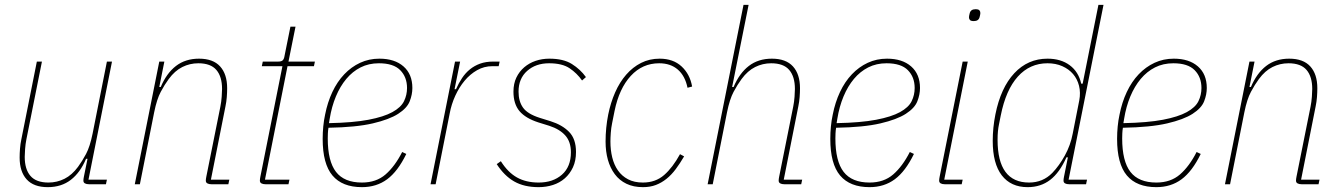

<svg xmlns="http://www.w3.org/2000/svg" viewBox="-20 -760 5527 792"><path d="M153 -506 89 -186Q85 -166 83.5 -145Q82 -124 82 -113Q82 -62 105.5 -34.5Q129 -7 180 -7Q215 -7 246 -22.5Q277 -38 302 -72Q319 -95 335 -125Q351 -155 362 -209L421 -506H442L345 -19H421L417 0H347Q337 0 330.5 -3.5Q324 -7 324 -15Q324 -21 326 -31L341 -105H335Q311 -48 272 -18Q233 12 177 12Q119 12 90 -20Q61 -52 61 -110Q61 -127 62.5 -146.5Q64 -166 68 -185L132 -506Z M536 0 637 -506H658L637 -401H643Q667 -458 706 -488Q745 -518 801 -518Q859 -518 888 -486Q917 -454 917 -396Q917 -379 915.5 -359.5Q914 -340 910 -321L850 -19H926L922 0H852Q842 0 835.5 -3.5Q829 -7 829 -15Q829 -21 831 -31L889 -320Q893 -340 894.5 -361Q896 -382 896 -393Q896 -444 872.5 -471.5Q849 -499 798 -499Q763 -499 732 -483.5Q701 -468 676 -434Q659 -411 643 -381Q627 -351 616 -297L557 0Z M1075 0Q1065 0 1058.5 -3.5Q1052 -7 1052 -15Q1052 -21 1054 -31L1145 -487H1060L1064 -506H1128Q1141 -506 1146.5 -511.5Q1152 -517 1154 -531L1178 -650H1199L1170 -506H1279L1275 -487H1166L1073 -19H1174L1170 0Z M1473 12Q1392 12 1351.5 -36Q1311 -84 1311 -187Q1311 -213 1313.5 -238.5Q1316 -264 1321 -287Q1331 -338 1351 -380.5Q1371 -423 1400 -453.5Q1429 -484 1465.5 -501Q1502 -518 1545 -518Q1608 -518 1644.5 -486Q1681 -454 1681 -397Q1681 -370 1670 -342Q1659 -314 1622.5 -290.5Q1586 -267 1517.5 -251Q1449 -235 1335 -233Q1333 -222 1332.5 -209.5Q1332 -197 1332 -189Q1332 -95 1366 -51Q1400 -7 1473 -7Q1532 -7 1570.5 -40.5Q1609 -74 1639 -133L1656 -125Q1621 -53 1577 -20.5Q1533 12 1473 12ZM1543 -499Q1501 -499 1467.5 -482Q1434 -465 1408.5 -434.5Q1383 -404 1365.5 -362Q1348 -320 1340 -270L1337 -252Q1437 -254 1500 -266Q1563 -278 1598.5 -297.5Q1634 -317 1646.5 -342.5Q1659 -368 1659 -397Q1659 -442 1631 -470.5Q1603 -499 1543 -499Z M1756 0 1857 -506H1878L1855 -392H1861Q1872 -417 1886 -438Q1900 -459 1918.5 -474Q1937 -489 1960.5 -497.5Q1984 -506 2015 -506H2041L2037 -487H2011Q1977 -487 1948 -470.5Q1919 -454 1896.5 -427Q1874 -400 1858 -365Q1842 -330 1835 -292L1777 0Z M2202 12Q2142 12 2101 -11.5Q2060 -35 2029 -83L2046 -95Q2075 -49 2112.5 -28Q2150 -7 2202 -7Q2261 -7 2298 -39.5Q2335 -72 2335 -132Q2335 -175 2312 -201Q2289 -227 2246 -241L2201 -255Q2148 -272 2123 -301.5Q2098 -331 2098 -382Q2098 -415 2110 -440Q2122 -465 2142.5 -482.5Q2163 -500 2189.5 -509Q2216 -518 2246 -518Q2304 -518 2339 -496Q2374 -474 2397 -442L2381 -428Q2360 -458 2329.5 -478.5Q2299 -499 2245 -499Q2190 -499 2154.5 -467.5Q2119 -436 2119 -382Q2119 -342 2137.5 -316Q2156 -290 2206 -274L2251 -260Q2299 -245 2327.5 -216Q2356 -187 2356 -133Q2356 -97 2343.5 -70Q2331 -43 2310 -24.5Q2289 -6 2261 3Q2233 12 2202 12Z M2632 12Q2593 12 2564 -2Q2535 -16 2516 -41.5Q2497 -67 2487.5 -101Q2478 -135 2478 -176Q2478 -233 2489 -288Q2499 -337 2517.5 -379Q2536 -421 2563 -452Q2590 -483 2624.5 -500.5Q2659 -518 2701 -518Q2757 -518 2791.5 -486Q2826 -454 2835 -403L2816 -398Q2806 -447 2776 -473Q2746 -499 2699 -499Q2630 -499 2582 -447Q2534 -395 2515 -302L2505 -252Q2501 -233 2499.5 -212Q2498 -191 2498 -176Q2498 -141 2505.5 -110.5Q2513 -80 2529 -57Q2545 -34 2570.5 -20.5Q2596 -7 2632 -7Q2684 -7 2719.5 -38Q2755 -69 2785 -124L2802 -115Q2785 -86 2767.5 -62.5Q2750 -39 2729.5 -22.5Q2709 -6 2685.5 3Q2662 12 2632 12Z M3047 -740H3068L3000 -401H3006Q3030 -458 3069 -488Q3108 -518 3164 -518Q3222 -518 3251 -486Q3280 -454 3280 -396Q3280 -379 3278.5 -359.5Q3277 -340 3273 -321L3213 -19H3289L3285 0H3215Q3205 0 3198.5 -3.5Q3192 -7 3192 -15Q3192 -21 3194 -31L3252 -320Q3256 -340 3257.5 -361Q3259 -382 3259 -393Q3259 -444 3235.5 -471.5Q3212 -499 3161 -499Q3126 -499 3095 -483.5Q3064 -468 3039 -434Q3022 -411 3006 -381Q2990 -351 2979 -297L2920 0H2899Z M3567 12Q3486 12 3445.5 -36Q3405 -84 3405 -187Q3405 -213 3407.5 -238.5Q3410 -264 3415 -287Q3425 -338 3445 -380.5Q3465 -423 3494 -453.5Q3523 -484 3559.5 -501Q3596 -518 3639 -518Q3702 -518 3738.5 -486Q3775 -454 3775 -397Q3775 -370 3764 -342Q3753 -314 3716.5 -290.5Q3680 -267 3611.5 -251Q3543 -235 3429 -233Q3427 -222 3426.5 -209.5Q3426 -197 3426 -189Q3426 -95 3460 -51Q3494 -7 3567 -7Q3626 -7 3664.5 -40.5Q3703 -74 3733 -133L3750 -125Q3715 -53 3671 -20.5Q3627 12 3567 12ZM3637 -499Q3595 -499 3561.5 -482Q3528 -465 3502.5 -434.5Q3477 -404 3459.5 -362Q3442 -320 3434 -270L3431 -252Q3531 -254 3594 -266Q3657 -278 3692.5 -297.5Q3728 -317 3740.5 -342.5Q3753 -368 3753 -397Q3753 -442 3725 -470.5Q3697 -499 3637 -499Z M3997 -673Q3985 -673 3981 -677.5Q3977 -682 3977 -689Q3977 -691 3978 -696.5Q3979 -702 3980 -705Q3984 -722 4004 -722Q4016 -722 4020 -717.5Q4024 -713 4024 -706Q4024 -704 4023 -698.5Q4022 -693 4021 -690Q4017 -673 3997 -673ZM3877 0Q3867 0 3860.5 -3.5Q3854 -7 3854 -15Q3854 -21 3856 -31L3951 -506H3972L3875 -19H3951L3947 0Z M4390 0Q4380 0 4373.5 -3.5Q4367 -7 4367 -15Q4367 -21 4369 -31L4385 -111H4379Q4351 -48 4312 -18Q4273 12 4219 12Q4150 12 4112.5 -36.5Q4075 -85 4075 -179Q4075 -233 4086 -288Q4108 -398 4164 -458Q4220 -518 4301 -518Q4356 -518 4392.5 -491Q4429 -464 4440 -415H4446L4511 -740H4532L4388 -19H4464L4460 0ZM4225 -7Q4282 -7 4321 -47Q4349 -76 4372.5 -118.5Q4396 -161 4405 -209L4432 -346Q4438 -378 4431 -406Q4424 -434 4406.5 -454.5Q4389 -475 4362 -487Q4335 -499 4301 -499Q4228 -499 4178.5 -444Q4129 -389 4108 -283L4101 -248Q4098 -234 4096.5 -218.5Q4095 -203 4095 -183Q4095 -7 4225 -7Z M4750 12Q4669 12 4628.5 -36Q4588 -84 4588 -187Q4588 -213 4590.5 -238.5Q4593 -264 4598 -287Q4608 -338 4628 -380.5Q4648 -423 4677 -453.5Q4706 -484 4742.5 -501Q4779 -518 4822 -518Q4885 -518 4921.5 -486Q4958 -454 4958 -397Q4958 -370 4947 -342Q4936 -314 4899.5 -290.5Q4863 -267 4794.5 -251Q4726 -235 4612 -233Q4610 -222 4609.5 -209.5Q4609 -197 4609 -189Q4609 -95 4643 -51Q4677 -7 4750 -7Q4809 -7 4847.5 -40.5Q4886 -74 4916 -133L4933 -125Q4898 -53 4854 -20.5Q4810 12 4750 12ZM4820 -499Q4778 -499 4744.5 -482Q4711 -465 4685.5 -434.5Q4660 -404 4642.5 -362Q4625 -320 4617 -270L4614 -252Q4714 -254 4777 -266Q4840 -278 4875.5 -297.5Q4911 -317 4923.5 -342.5Q4936 -368 4936 -397Q4936 -442 4908 -470.5Q4880 -499 4820 -499Z M5033 0 5134 -506H5155L5134 -401H5140Q5164 -458 5203 -488Q5242 -518 5298 -518Q5356 -518 5385 -486Q5414 -454 5414 -396Q5414 -379 5412.5 -359.5Q5411 -340 5407 -321L5347 -19H5423L5419 0H5349Q5339 0 5332.5 -3.5Q5326 -7 5326 -15Q5326 -21 5328 -31L5386 -320Q5390 -340 5391.5 -361Q5393 -382 5393 -393Q5393 -444 5369.5 -471.5Q5346 -499 5295 -499Q5260 -499 5229 -483.5Q5198 -468 5173 -434Q5156 -411 5140 -381Q5124 -351 5113 -297L5054 0Z"/></svg>

Font: IBM Plex Sans Condensed Thin
Style: Italic
Weight: 100
Width: 3
Italic angle: -11°
Designer: Mike Abbink, Paul van der Laan, Pieter van Rosmalen
Foundry: Bold Monday
Version: Version 1.3